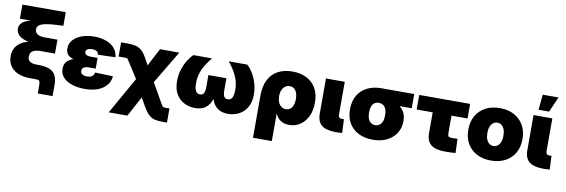

<svg xmlns="http://www.w3.org/2000/svg" viewBox="-62 -1251 5785 1963"><g transform="rotate(10 2830.0 -270.0)"><path d="M357.9 140.1V56.6Q357.9 30.8 354.2 18.8Q350.6 6.8 338.4 3.4Q326.2 0 299.8 0H252.4Q143.6 0 81.1 -50Q18.6 -100.1 18.6 -187Q18.6 -225.6 30.5 -255.6Q42.5 -285.6 64 -307.6Q85.4 -329.6 115 -344Q144.5 -358.4 180.2 -365.5Q215.8 -372.6 255.4 -372.6V-355.5Q212.9 -355.5 174.6 -363Q136.2 -370.6 106.4 -385.7Q76.7 -400.9 59.6 -424.1Q42.5 -447.3 42.5 -477.5Q42.5 -511.7 65.4 -535.6Q88.4 -559.6 131.8 -573.5Q175.3 -587.4 236.8 -590.8V-582L45.4 -580.1V-727.5H495.6V-586.9L411.6 -582.5Q322.3 -577.6 274.4 -560.8Q226.6 -543.9 226.6 -501.5Q226.6 -473.1 251 -454.8Q275.4 -436.5 334.5 -436.5H460.4V-292H313Q258.3 -292 230 -273.9Q201.7 -255.9 201.7 -215.8Q201.7 -179.7 225.6 -164.1Q249.5 -148.4 298.3 -148.4H322.3Q415.5 -148.4 463.6 -110.1Q511.7 -71.8 511.7 26.4V140.1Z M820.8 11.2Q749 11.2 690.4 -7.6Q631.8 -26.4 597.4 -63.2Q563 -100.1 563 -153.8Q563 -195.8 584 -222.4Q605 -249 640.6 -263.9Q676.3 -278.8 720.5 -284.4Q764.6 -290 811 -290H897V-212.9H821.8Q801.3 -212.9 786.1 -207.3Q771 -201.7 762.9 -191.2Q754.9 -180.7 754.9 -165.5Q754.9 -144 772.5 -131.3Q790 -118.7 823.2 -118.7Q846.2 -118.7 861.8 -124.8Q877.4 -130.9 886.5 -143.1Q895.5 -155.3 897.9 -172.4L1084 -166.5Q1080.1 -114.3 1047.9 -74.2Q1015.6 -34.2 958.3 -11.5Q900.9 11.2 820.8 11.2ZM815.9 -255.4Q763.2 -255.4 719.2 -259Q675.3 -262.7 643.1 -273.7Q610.8 -284.7 593.3 -306.6Q575.7 -328.6 575.7 -365.7Q575.7 -417.5 609.1 -454.8Q642.6 -492.2 699.5 -512.7Q756.3 -533.2 826.2 -533.2Q892.6 -533.2 947.3 -514.4Q1002 -495.6 1036.1 -457.8Q1070.3 -419.9 1075.7 -362.3L894.5 -356.9Q892.1 -380.4 874.5 -391.6Q856.9 -402.8 828.1 -402.8Q799.8 -402.8 781.2 -392.6Q762.7 -382.3 762.7 -362.8Q762.7 -345.7 778.6 -335Q794.4 -324.2 820.8 -324.2H897V-255.4Z M1105.5 204.1 1370.1 -264.2H1458L1616.7 14.2Q1628.9 35.6 1635 44.4Q1641.1 53.2 1646.2 55.2Q1651.4 57.1 1661.1 57.1H1710.4V204.1H1661.1Q1617.2 204.1 1583.7 196.3Q1550.3 188.5 1522 163.3Q1493.7 138.2 1463.9 86.9L1411.6 -4.9L1299.8 204.1ZM1363.3 -113.3 1224.1 -332Q1210.4 -352.5 1204.6 -361.6Q1198.7 -370.6 1194.1 -372.8Q1189.5 -375 1179.2 -375H1106V-522.5H1179.2Q1224.6 -522.5 1258.8 -514.2Q1293 -505.9 1321 -481Q1349.1 -456.1 1376.5 -405.8L1413.6 -337.9L1510.3 -522.5H1710.4L1466.3 -113.3Z M1964.8 7.8Q1904.8 7.8 1852.8 -18.6Q1800.8 -44.9 1769.3 -98.4Q1737.8 -151.9 1737.8 -233.4Q1737.8 -295.9 1755.9 -352.8Q1773.9 -409.7 1801.8 -454.1Q1829.6 -498.5 1857.4 -522.5H2049.3Q2014.2 -478 1987.8 -435.1Q1961.4 -392.1 1947.3 -345.5Q1933.1 -298.8 1933.1 -243.7Q1933.1 -190.9 1947.5 -164.6Q1961.9 -138.2 1992.7 -138.2Q2020 -138.2 2031.5 -159.2Q2043 -180.2 2043 -222.2V-348.1H2230V-222.2Q2230 -180.2 2241.5 -159.2Q2252.9 -138.2 2280.3 -138.2Q2311 -138.2 2325.4 -164.3Q2339.8 -190.4 2339.8 -243.2Q2339.8 -299.3 2325.7 -345.7Q2311.5 -392.1 2285.4 -435.3Q2259.3 -478.5 2224.1 -522.5H2415.5Q2444.3 -498.5 2471.9 -454.1Q2499.5 -409.7 2517.6 -352.8Q2535.6 -295.9 2535.6 -233.4Q2535.6 -151.9 2503.9 -98.4Q2472.2 -44.9 2420.4 -18.6Q2368.7 7.8 2308.1 7.8Q2244.6 7.8 2205.1 -19Q2165.5 -45.9 2145.8 -92Q2126 -138.2 2121.6 -196.3H2151.4Q2147.5 -138.2 2127.4 -92Q2107.4 -45.9 2068.1 -19Q2028.8 7.8 1964.8 7.8Z M2603.5 204.1V-231.9Q2603.5 -334 2638.7 -400.6Q2673.8 -467.3 2736.8 -500.2Q2799.8 -533.2 2884.3 -533.2Q2967.3 -533.2 3030.3 -502Q3093.3 -470.7 3129.2 -409.7Q3165 -348.6 3165 -259.3Q3165 -178.2 3136.5 -117.7Q3107.9 -57.1 3058.1 -23.2Q3008.3 10.7 2944.3 10.7Q2909.2 10.7 2881.1 0Q2853 -10.7 2832.8 -30.8Q2812.5 -50.8 2800.8 -79.1H2798.8V204.1ZM2882.8 -142.1Q2909.7 -142.1 2928.2 -156.7Q2946.8 -171.4 2956.8 -198.2Q2966.8 -225.1 2966.8 -262.2Q2966.8 -298.8 2956.8 -325.4Q2946.8 -352.1 2928.2 -366.5Q2909.7 -380.9 2882.8 -380.9Q2856.4 -380.9 2835.9 -366.5Q2815.4 -352.1 2804 -325.4Q2792.5 -298.8 2792.5 -262.2Q2792.5 -225.6 2804 -198.5Q2815.4 -171.4 2835.9 -156.7Q2856.4 -142.1 2882.8 -142.1Z M3429.2 0.5Q3326.7 0.5 3279.8 -37.1Q3232.9 -74.7 3232.9 -159.2V-522.5H3428.2V-177.7Q3428.2 -161.1 3437.5 -152.3Q3446.8 -143.6 3464.4 -143.6Q3470.7 -143.6 3476.3 -143.8Q3481.9 -144 3486.3 -144L3492.7 -2.4Q3479 -1.5 3463.1 -0.5Q3447.3 0.5 3429.2 0.5Z M3810.5 11.2Q3726.1 11.2 3662.6 -21Q3599.1 -53.2 3564.2 -113Q3529.3 -172.9 3529.3 -255.4Q3529.3 -338.4 3563.5 -397.9Q3597.7 -457.5 3660.4 -490Q3723.1 -522.5 3807.6 -522.5H4149.4V-375H3909.7L3807.6 -371.1Q3784.2 -371.1 3765.6 -358.9Q3747.1 -346.7 3737.1 -321Q3727.1 -295.4 3727.1 -255.4Q3727.1 -216.3 3738 -190.4Q3749 -164.6 3768.1 -152.1Q3787.1 -139.6 3810.5 -139.6Q3834.5 -139.6 3853.3 -152.1Q3872.1 -164.6 3883.1 -190.4Q3894 -216.3 3894 -255.4Q3894 -295.4 3883.1 -321Q3872.1 -346.7 3853.3 -358.9Q3834.5 -371.1 3810.5 -371.1V-428.2Q3866.2 -428.2 3916.3 -418.7Q3966.3 -409.2 4005.4 -386.5Q4044.4 -363.8 4066.7 -325.2Q4088.9 -286.6 4088.9 -229Q4088.9 -159.7 4054.7 -105.2Q4020.5 -50.8 3958 -19.8Q3895.5 11.2 3810.5 11.2Z M4560.1 2Q4460.4 2 4414.1 -36.1Q4367.7 -74.2 4367.7 -154.8V-371.1H4201.2V-522.5H4729.5V-371.1H4563V-185.5Q4563 -164.1 4572 -155.5Q4581.1 -147 4606.4 -147Q4620.6 -147 4636.2 -147.5Q4651.9 -147.9 4664.6 -148.4L4669.9 -1.5Q4641.6 0.5 4614 1.2Q4586.4 2 4560.1 2Z M5038.1 11.2Q4953.6 11.2 4890.1 -22.2Q4826.7 -55.7 4791.7 -116.9Q4756.8 -178.2 4756.8 -260.7Q4756.8 -343.8 4791.7 -404.8Q4826.7 -465.8 4890.1 -499.5Q4953.6 -533.2 5038.1 -533.2Q5123 -533.2 5186.3 -499.5Q5249.5 -465.8 5284.4 -404.8Q5319.3 -343.8 5319.3 -260.7Q5319.3 -178.2 5284.4 -116.9Q5249.5 -55.7 5186.3 -22.2Q5123 11.2 5038.1 11.2ZM5038.1 -139.6Q5062 -139.6 5080.8 -153.6Q5099.6 -167.5 5110.6 -194.6Q5121.6 -221.7 5121.6 -261.2Q5121.6 -300.8 5110.6 -327.6Q5099.6 -354.5 5080.8 -368.2Q5062 -381.8 5038.1 -381.8Q5014.6 -381.8 4995.6 -368.2Q4976.6 -354.5 4965.6 -327.6Q4954.6 -300.8 4954.6 -261.2Q4954.6 -221.7 4965.6 -194.6Q4976.6 -167.5 4995.6 -153.6Q5014.6 -139.6 5038.1 -139.6Z M5584 0.5Q5481.4 0.5 5434.6 -37.1Q5387.7 -74.7 5387.7 -159.2V-522.5H5583V-177.7Q5583 -161.1 5592.3 -152.3Q5601.6 -143.6 5619.1 -143.6Q5625.5 -143.6 5631.1 -143.8Q5636.7 -144 5641.1 -144L5647.5 -2.4Q5633.8 -1.5 5617.9 -0.5Q5602.1 0.5 5584 0.5ZM5428.7 -585 5444.3 -744.1H5608.4L5538.1 -585Z"/></g></svg>

Font: Inter 28pt Black
Style: Regular
Weight: 900
Designer: Rasmus Andersson
Foundry: rsms
Version: Version 4.001;git-66647c0bb